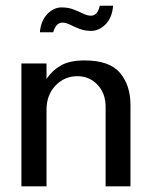

<svg xmlns="http://www.w3.org/2000/svg" viewBox="-20 -659 544 679"><path d="M441.4 0V-288.1Q441.4 -357.4 404.3 -401.4Q367.2 -445.3 279.3 -445.3Q226.6 -445.3 195.8 -427.7Q165 -410.2 144.5 -379.9V-434.6H55.7V0H144.5V-270.5Q144.5 -323.2 176.3 -356.4Q208 -389.6 253.9 -389.6Q295.9 -389.6 324.7 -359.4Q353.5 -329.1 353.5 -281.2V0ZM379.9 -638.7Q377 -597.7 354 -573.7Q331.1 -549.8 301.8 -549.8Q279.3 -549.8 260.7 -557.1Q242.2 -564.5 227.5 -571.8Q212.9 -579.1 200.2 -579.1Q190.4 -579.1 182.1 -571.3Q173.8 -563.5 168 -544.9H121.1Q124 -584 146.5 -608.4Q168.9 -632.8 198.2 -632.8Q221.7 -632.8 240.2 -625.5Q258.8 -618.2 273.9 -610.8Q289.1 -603.5 301.8 -603.5Q311.5 -603.5 319.8 -610.8Q328.1 -618.2 333 -638.7Z"/></svg>

Font: Namkio Khamti Book
Style: Regular
Weight: 500
Designer: Debbi Hosken
Foundry: SIL International
Version: Version 3.917